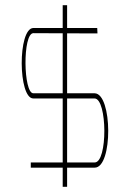

<svg xmlns="http://www.w3.org/2000/svg" viewBox="-20 -730 541 741"><path d="M239 -622H345.2H355.2L356.2 -601H346.2L239 -601.4V-370H345.2C414.2 -369 416.2 -82 345.2 -83H239V-19V-9H222V-19V-83H108.8H98.8V-103H108.8H222V-350H108.8C49.8 -349 47.8 -621 108.8 -622H222V-700V-710H239V-700ZM239 -350V-103H345.2C396.2 -102 394.2 -349 345.2 -350ZM222 -370V-601.5L108.8 -602C66.8 -602 69.8 -369 108.8 -370Z"/></svg>

Font: Nordica Plus
Style: NordicaClassicUltraLightCond
Weight: 300
Version: Version 1.01